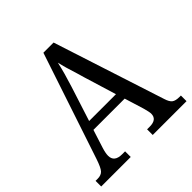

<svg xmlns="http://www.w3.org/2000/svg" viewBox="-187 -863 1012 1012"><g transform="rotate(-45 318.5 -357.0)"><path d="M1 -42H17Q43 -42 56.5 -57Q70 -72 86 -120L284 -714H360L562 -91Q571 -62 584.5 -52Q598 -42 626 -42H637V0H385V-42H405Q459 -42 459 -85Q459 -97 449 -133L416 -240H183L151 -140Q141 -108 141 -89Q141 -42 199 -42H221V0H1ZM400 -289 344 -472 333 -510Q310 -581 301 -623Q287 -560 262 -482L200 -289Z"/></g></svg>

Font: Noto Serif Narrow
Style: Regular
Weight: 400
Width: 4
Designer: Monotype Design Team
Foundry: Monotype Imaging Inc.
Version: Version 1.001